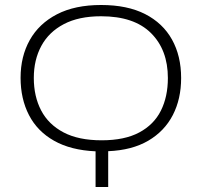

<svg xmlns="http://www.w3.org/2000/svg" viewBox="-20 -745 804 765"><path d="M382.8 -725.1Q487.3 -725.1 558.1 -689Q628.9 -652.8 665.3 -587.4Q701.7 -522 701.7 -434.1Q701.7 -350.6 668.5 -286.4Q635.3 -222.2 570.6 -184.3Q505.9 -146.5 411.1 -142.6V0H360.8V-142.1Q262.2 -146.5 195.6 -184.1Q128.9 -221.7 95.5 -286.4Q62 -351.1 62 -435.1Q62 -520 98.6 -585.4Q135.3 -650.9 206.8 -688Q278.3 -725.1 382.8 -725.1ZM382.8 -680.2Q293.9 -680.2 234.4 -648.9Q174.8 -617.7 144.8 -562.3Q114.7 -506.8 114.7 -434.6Q114.7 -360.8 144 -304.9Q173.3 -249 233.2 -217.5Q293 -186 384.8 -186Q476.6 -186 534.9 -217.3Q593.3 -248.5 621.1 -304.2Q648.9 -359.9 648.9 -434.1Q648.9 -546.4 581.5 -613.3Q514.2 -680.2 382.8 -680.2Z"/></svg>

Font: Open Sans Light
Style: Regular
Weight: 300
Designer: Monotype Design Team
Foundry: Monotype Imaging Inc.
Version: Version 3.000; ttfautohint (v1.8.4)